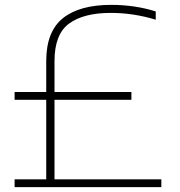

<svg xmlns="http://www.w3.org/2000/svg" viewBox="-20 -769 738 789"><path d="M40 0V-32H170V-359H40V-391H170V-518Q170 -639 238.2 -694Q306.5 -749 437 -749Q534.5 -749 620 -722V-688Q528.5 -716 435 -716Q324 -716 264 -672.2Q204 -628.5 204 -518V-391H520V-359H204V-32H643V0Z"/></svg>

Font: Encode Sans Expanded Thin
Style: Regular
Weight: 100
Width: 7
Designer: Multiple Designers
Foundry: Impallari Type
Version: Version 3.000; ttfautohint (v1.8.3) -l 8 -r 50 -G 200 -x 14 